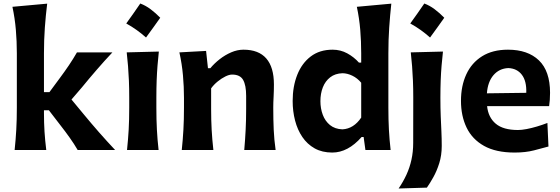

<svg xmlns="http://www.w3.org/2000/svg" viewBox="-20 -847 3164 1084"><path d="M62.6 0H241.2Q234.5 -54 231.3 -103.7Q228.2 -153.4 228.2 -209.9V-224.6H255.9L323 -137.4Q349.6 -103.5 374 -69Q398.5 -34.5 418.6 0H630.1Q583.2 -49.9 539.1 -100.1Q495.1 -150.3 453.8 -200.4L383.6 -285.2L442.8 -354.1Q483 -403.4 525.5 -452.4Q567.9 -501.5 614.6 -551.3H414.5Q393.7 -515 369.3 -478.8Q344.9 -442.7 317.9 -406.4L259.1 -326.9H228.2V-546.2Q228.2 -621.8 233.2 -691.3Q238.2 -760.8 246.4 -826.4L50.2 -808.6Q64 -743.6 69.5 -678.8Q75.1 -614.1 75.1 -546.2V-239.5Q75.1 -170.9 71.9 -115.1Q68.8 -59.3 62.6 0Z M772 -827.2Q752.7 -799 733.1 -771Q713.6 -743 692.8 -714.5Q724.2 -697.2 752 -677.2Q779.8 -657.3 804.4 -635.2Q825.4 -663.7 845.4 -691.6Q865.4 -719.4 884.7 -746.8Q858.3 -773.9 830.2 -795Q802 -816 772 -827.2ZM697.1 0H875.4Q868.7 -59.3 865.8 -115.1Q862.8 -170.9 862.8 -239.5V-294.5Q862.8 -349.5 864.5 -393.5Q866.2 -437.4 869.3 -476.6Q872.4 -515.7 876.8 -555.9L695.4 -551.3Q699.8 -511.8 702.9 -473.3Q706 -434.8 707.8 -391.6Q709.6 -348.5 709.6 -294.5V-239.5Q709.6 -170.9 706.5 -115.1Q703.3 -59.3 697.1 0Z M1006.2 0H1184.7Q1178 -59.3 1175 -114Q1172 -168.8 1172 -231.3V-348.3Q1187.6 -369.6 1209 -387Q1230.4 -404.5 1252.2 -415.2Q1274 -426 1290.4 -426Q1335.3 -426 1352.5 -396Q1369.7 -366.1 1369.7 -305.5V-231.3Q1369.7 -168.8 1366.9 -114Q1364.2 -59.3 1359 0H1536.1Q1527.8 -59.3 1525.3 -115.1Q1522.8 -170.9 1522.8 -239.5Q1522.8 -267.4 1524.7 -300.9Q1526.5 -334.3 1526.5 -370.2Q1526.5 -467.7 1483.3 -517.1Q1440.1 -566.5 1354.8 -566.5Q1320.3 -566.5 1285.5 -551.6Q1250.7 -536.6 1220.3 -512.8Q1189.9 -488.9 1167.6 -462.1H1154.1L1143.5 -559.5L992.8 -551.3Q1007.4 -485.6 1013 -421.3Q1018.7 -357 1018.7 -294.5V-239.5Q1018.7 -170.9 1015.5 -115.1Q1012.4 -59.3 1006.2 0Z M1912.9 -116.7Q1870.7 -118.5 1843.1 -140.9Q1815.6 -163.4 1802.3 -199Q1789 -234.7 1789 -275.5Q1789 -318.7 1802.7 -353.9Q1816.5 -389.1 1844.2 -410.6Q1871.9 -432.2 1913.8 -433.6Q1941.2 -433.2 1969.3 -419.6Q1997.3 -406.1 2019.3 -380V-183.1Q1998.8 -152.3 1971.9 -135.3Q1945.1 -118.3 1912.9 -116.7ZM1855.9 14.3Q1944.3 14.3 2021.8 -73.6H2033L2043.1 0H2185.4Q2178.7 -59.3 2175.7 -115.1Q2172.7 -170.9 2172.7 -239.5V-546.2Q2172.7 -621.8 2177.4 -691.3Q2182.1 -760.8 2189.3 -826.4L1994.7 -808.6Q2008.4 -743.6 2013.9 -678.8Q2019.3 -614.1 2019.3 -546.2V-493.5H2006.6Q1978.5 -525.1 1940.5 -545.8Q1902.5 -566.5 1857.8 -566.5Q1784.6 -566.5 1734.3 -528.2Q1684.1 -489.9 1658.2 -424.4Q1632.3 -358.9 1632.3 -276.8Q1632.3 -219.1 1645.9 -166.5Q1659.5 -114 1687.1 -73.4Q1714.6 -32.8 1756.7 -9.2Q1798.9 14.3 1855.9 14.3Z M2375.6 -827.2Q2356.3 -799 2336.7 -771Q2317.1 -743 2296.3 -714.5Q2327.8 -697.2 2355.6 -677.2Q2383.3 -657.3 2408 -635.2Q2429 -663.7 2449 -691.6Q2468.9 -719.4 2488.3 -746.8Q2461.9 -773.9 2433.7 -795Q2405.6 -816 2375.6 -827.2ZM2230.5 217.2 2390.1 212.3Q2407.3 188 2426.7 153.2Q2446.2 118.4 2460.1 74Q2474 29.5 2474 -23.2Q2474 -64.3 2472.1 -104.5Q2470.3 -144.7 2468.3 -190.7Q2466.4 -236.7 2466.4 -294.5Q2466.4 -349.5 2468.1 -393.5Q2469.8 -437.4 2473.1 -476.6Q2476.5 -515.7 2480.9 -555.9L2299.2 -551.3Q2303.6 -511.8 2306.6 -473.3Q2309.6 -434.8 2311.4 -391.6Q2313.2 -348.5 2313.2 -294.5L2312.8 -40.2Q2312.8 10.6 2303 54.7Q2293.3 98.9 2275 138.8Q2256.7 178.8 2230.5 217.2Z M2885.7 14.3Q2947 14.3 2994.6 2Q3042.2 -10.3 3076.6 -19.8L3070.5 -152.8Q3042.6 -142 3011.8 -132.8Q2980.9 -123.6 2952.9 -118.3Q2924.8 -113 2904.4 -113Q2821.1 -113 2778.9 -148.6Q2736.6 -184.2 2730 -247.9H3080.3Q3082.7 -265.1 3084.1 -282.8Q3085.5 -300.5 3085.5 -323Q3085.5 -445.6 3022.7 -506.1Q2959.9 -566.5 2848 -566.5Q2761.3 -566.5 2702 -529.5Q2642.7 -492.4 2612.7 -427.3Q2582.6 -362.2 2582.6 -277.7Q2582.6 -192.5 2614.3 -126.6Q2646 -60.7 2713 -23.2Q2780 14.3 2885.7 14.3ZM2951.2 -323 2729 -320.1Q2733.7 -384.7 2765.9 -422.5Q2798.2 -460.3 2849.8 -462.7Q2899.1 -460.6 2926.3 -424.9Q2953.6 -389.2 2951.2 -323Z"/></svg>

Font: Pinar-VF-FD
Style: Regular
Weight: 300
Designer: Amin Abedi
Version: Version 3.0